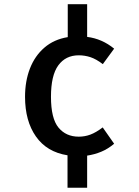

<svg xmlns="http://www.w3.org/2000/svg" viewBox="-20 -724 655 904"><path d="M390.3 -704.1V-550.3Q460.5 -541.5 517.4 -494.9L464.1 -422.1Q432.3 -446.2 405.6 -454.9Q379 -463.6 350.8 -463.6Q289.2 -463.6 254.6 -416.4Q220 -369.2 220 -268.2Q220 -166.2 255.4 -123.3Q290.8 -80.5 350.8 -80.5Q379.5 -80.5 405.6 -90.3Q431.8 -100 463.6 -124.1L517.4 -47.2Q488.2 -22.6 456.4 -9.5Q424.6 3.6 390.3 8.7V160H297.9V7.2Q200.5 -8.2 149.2 -81.3Q97.9 -154.4 97.9 -268.2Q97.9 -342.1 121 -401.5Q144.1 -461 189 -499.7Q233.8 -538.5 299 -549.2V-704.1Z"/></svg>

Font: Fira Code Medium
Style: Regular
Weight: 500
Designer: Carrois Corporate, Edenspiekermann AG, Nikita Prokopov
Foundry: Carrois Corporate, Edenspiekermann AG, Nikita Prokopov
Version: Version 6.002